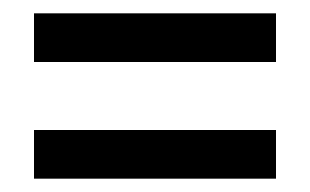

<svg xmlns="http://www.w3.org/2000/svg" viewBox="-20 -501 465 288"><path d="M31 -408H394V-481H31ZM31 -233H394V-306H31Z"/></svg>

Font: Noto Serif Georgian ExtraCondensed Black
Style: Regular
Weight: 900
Width: 2
Designer: Monotype Design Team, Akaki Razmadze
Foundry: Google LLC
Version: Version 2.003